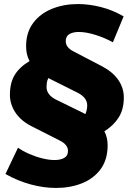

<svg xmlns="http://www.w3.org/2000/svg" viewBox="-20 -737 661 949"><path d="M257 192Q196 192 131.5 174.5Q67 157 7 123L69 -7Q93 10 125 24Q157 38 190 46Q223 54 250 54Q279 54 297.5 43.5Q316 33 316 9Q316 -22 276 -42L136 -113Q83 -140 56 -181Q29 -222 29 -268Q29 -328 53 -367Q77 -406 126 -435Q109 -467 109 -508Q109 -577 144 -623.5Q179 -670 237 -693.5Q295 -717 365 -717Q421 -717 479.5 -702Q538 -687 591 -656L538 -528Q498 -550 452 -564.5Q406 -579 369 -579Q341 -579 323 -568.5Q305 -558 305 -533Q305 -502 345 -482L485 -409Q538 -381 565 -341.5Q592 -302 592 -255Q592 -197 567 -157Q542 -117 496 -88Q512 -57 512 -19Q512 52 477.5 99Q443 146 385 169Q327 192 257 192ZM210 -307Q210 -268 258 -244L389 -180Q392 -178 395.5 -176.5Q399 -175 402 -173Q407 -185 409 -195.5Q411 -206 411 -216Q411 -255 363 -279L231 -345Q228 -347 225 -348.5Q222 -350 219 -351Q213 -339 211.5 -328Q210 -317 210 -307Z"/></svg>

Font: Mulish ExtraBlack
Style: Italic
Weight: 1000
Italic angle: -9°
Designer: Vernon Adams
Foundry: Vernon Adams
Version: Version 3.603; ttfautohint (v1.8.3)